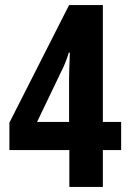

<svg xmlns="http://www.w3.org/2000/svg" viewBox="-20 -736 509 756"><path d="M457 -145H385V0H253V-145H17V-253L252 -716H385V-256H457ZM252 -421Q252 -431 252.5 -454.5Q253 -478 254 -500.5Q255 -523 255 -529H251Q238 -486 220 -452L126 -256H252Z"/></svg>

Font: Noto Sans ExtraCondensed
Style: Bold
Weight: 700
Width: 2
Designer: Monotype Design Team
Foundry: Monotype Imaging Inc.
Version: Version 2.013; ttfautohint (v1.8.4.7-5d5b)